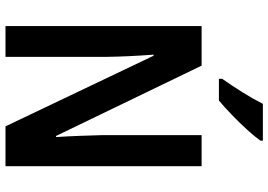

<svg xmlns="http://www.w3.org/2000/svg" viewBox="-159 -818 977 699"><g transform="rotate(90 329.5 -468.5)"><path d="M585 0H440L183 -539H179Q186 -445 187 -368V0H75V-714H219L475 -184H479Q476 -229 474.5 -272Q473 -315 472 -351V-714H585ZM492 -928Q478 -908 452.5 -880Q427 -852 398 -824Q369 -796 346 -777H267V-789Q293 -826 317 -864.5Q341 -903 358 -937H492Z"/></g></svg>

Font: Noto Sans Condensed SemiBold
Style: Regular
Weight: 600
Width: 3
Designer: Monotype Design Team
Foundry: Monotype Imaging Inc.
Version: Version 2.013; ttfautohint (v1.8.4.7-5d5b)